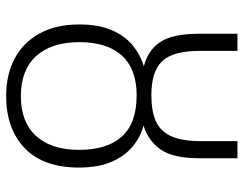

<svg xmlns="http://www.w3.org/2000/svg" viewBox="-106 -694 811 640"><g transform="rotate(90 300.0 -374.5)"><path d="M300 11Q229 11 175.5 -17.5Q122 -46 92 -100.5Q62 -155 62 -233Q62 -297 81 -341Q100 -385 132 -411Q164 -437 202 -448Q149 -461 121 -502Q93 -543 93 -633V-760H150V-636Q150 -545 184.5 -509Q219 -473 298 -473Q351 -473 384.5 -488Q418 -503 434.5 -539Q451 -575 451 -640V-760H508V-635Q508 -545 478.5 -503.5Q449 -462 399 -447Q437 -437 468.5 -411Q500 -385 519.5 -341Q539 -297 539 -232Q539 -113 474.5 -51Q410 11 300 11ZM301 -38Q387 -38 433.5 -88.5Q480 -139 480 -232Q480 -326 435.5 -375Q391 -424 298 -424Q211 -424 166 -375Q121 -326 121 -233Q121 -140 167.5 -89Q214 -38 301 -38Z"/></g></svg>

Font: Noto Sans Mono Light
Style: Regular
Weight: 300
Designer: Monotype Design Team
Foundry: Monotype Imaging Inc.
Version: Version 2.014; ttfautohint (v1.8.4.7-5d5b)